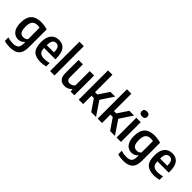

<svg xmlns="http://www.w3.org/2000/svg" viewBox="216 -2161 3743 3743"><g transform="rotate(45 2088.0 -289.0)"><path d="M229 230Q192 230 150.2 224.8Q108.5 219.5 71.5 208.5V111Q111 122.5 148.2 128Q185.5 133.5 219.5 133.5Q295 133.5 331.5 101.2Q368 69 368 -10.5V-56.5H362Q341.5 -28.5 308 -11.2Q274.5 6 230.5 6Q179.5 6 135 -20.8Q90.5 -47.5 63 -106.2Q35.5 -165 35.5 -262Q35.5 -553.5 314 -553.5Q358 -553.5 405.2 -546.5Q452.5 -539.5 489.5 -527V-31Q489.5 108.5 424.2 169.2Q359 230 229 230ZM276 -95.5Q301.5 -95.5 326.5 -106Q351.5 -116.5 368 -138.5V-452Q355.5 -454.5 338.5 -456.8Q321.5 -459 304 -459Q234 -459 196.5 -417Q159 -375 159 -272.5Q159 -202 173.8 -163.5Q188.5 -125 214.8 -110.2Q241 -95.5 276 -95.5Z M850.5 10Q715.5 10 650.5 -56Q585.5 -122 585.5 -273.5Q585.5 -415 645.2 -484.2Q705 -553.5 810.5 -553.5Q912 -553.5 966.5 -484Q1021 -414.5 1021 -270V-235H708.5Q711.5 -151.5 747.8 -118.8Q784 -86 866 -86Q895 -86 926.8 -91Q958.5 -96 993.5 -105.5V-9.5Q954.5 1 920 5.5Q885.5 10 850.5 10ZM809.5 -472Q763.5 -472 736.5 -438Q709.5 -404 708 -310.5H906.5Q905 -404 879.8 -438Q854.5 -472 809.5 -472Z M1111 0V-808H1232.5V0Z M1515 9.5Q1467.5 9.5 1430 -9.2Q1392.5 -28 1371 -70.5Q1349.5 -113 1349.5 -185V-545H1470.5V-193Q1470.5 -139 1493 -118.5Q1515.5 -98 1551 -98Q1577 -98 1607.2 -110.8Q1637.5 -123.5 1657.5 -152.5V-545H1779V0H1678L1669 -57.5H1663Q1633 -24 1595.2 -7.2Q1557.5 9.5 1515 9.5Z M1900 0V-808H2021.5V-328.5H2085.5L2229.5 -545H2359.5L2186.5 -282L2376.5 0H2244L2086.5 -231H2021.5V0Z M2421.5 0V-808H2543V-328.5H2607L2751 -545H2881L2708 -282L2898 0H2765.5L2608 -231H2543V0Z M2943 0V-545H3064.5V0ZM3004 -641Q2964.5 -641 2945.2 -659.2Q2926 -677.5 2926 -710Q2926 -742.5 2945.2 -761Q2964.5 -779.5 3004 -779.5Q3043.5 -779.5 3062.8 -761Q3082 -742.5 3082 -710Q3082 -677.5 3062.8 -659.2Q3043.5 -641 3004 -641Z M3354.5 230Q3317.5 230 3275.8 224.8Q3234 219.5 3197 208.5V111Q3236.5 122.5 3273.8 128Q3311 133.5 3345 133.5Q3420.5 133.5 3457 101.2Q3493.5 69 3493.5 -10.5V-56.5H3487.5Q3467 -28.5 3433.5 -11.2Q3400 6 3356 6Q3305 6 3260.5 -20.8Q3216 -47.5 3188.5 -106.2Q3161 -165 3161 -262Q3161 -553.5 3439.5 -553.5Q3483.5 -553.5 3530.8 -546.5Q3578 -539.5 3615 -527V-31Q3615 108.5 3549.8 169.2Q3484.5 230 3354.5 230ZM3401.5 -95.5Q3427 -95.5 3452 -106Q3477 -116.5 3493.5 -138.5V-452Q3481 -454.5 3464 -456.8Q3447 -459 3429.5 -459Q3359.5 -459 3322 -417Q3284.5 -375 3284.5 -272.5Q3284.5 -202 3299.2 -163.5Q3314 -125 3340.2 -110.2Q3366.5 -95.5 3401.5 -95.5Z M3976 10Q3841 10 3776 -56Q3711 -122 3711 -273.5Q3711 -415 3770.8 -484.2Q3830.5 -553.5 3936 -553.5Q4037.5 -553.5 4092 -484Q4146.5 -414.5 4146.5 -270V-235H3834Q3837 -151.5 3873.2 -118.8Q3909.5 -86 3991.5 -86Q4020.5 -86 4052.2 -91Q4084 -96 4119 -105.5V-9.5Q4080 1 4045.5 5.5Q4011 10 3976 10ZM3935 -472Q3889 -472 3862 -438Q3835 -404 3833.5 -310.5H4032Q4030.5 -404 4005.2 -438Q3980 -472 3935 -472Z"/></g></svg>

Font: Encode Sans Semi Condensed SemiBold
Style: Regular
Weight: 600
Width: 4
Designer: Multiple Designers
Foundry: Impallari Type
Version: Version 3.000; ttfautohint (v1.8.3) -l 8 -r 50 -G 200 -x 14 